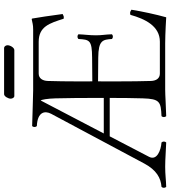

<svg xmlns="http://www.w3.org/2000/svg" viewBox="25 -860 832 938"><g transform="rotate(-90 441.0 -391.0)"><path d="M665 -737C678 -737 689 -758 689 -770C689 -776 685 -787 675 -787H450C439 -787 428 -767 428 -755C428 -748 432 -737 441 -737ZM431.5 -271C431.5 -215.9 431.5 -173.4 429.5 -109C427 -26 412.5 -21 342.5 -18C336.5 -12 336.5 -1 342.5 5C391.5 4 442.5 0 472.5 0H697.5C745.5 0 825.5 5 825.5 5C839.5 -45 854.5 -114 862.5 -165C852.1 -171 850.6 -173.2 837.5 -170C817.5 -98 782.5 -26 706.5 -26H550.5C528.5 -26 515.5 -42 514.5 -69C511.5 -152.5 512.5 -328 512.5 -328L628.5 -327C713.5 -326.3 716.5 -305 719.5 -260C725.5 -254 736.5 -254 742.5 -260C741.5 -295 737.5 -307.5 737.5 -338C737.5 -371.6 741.5 -394 742.5 -424C736.5 -430 725.5 -430 719.5 -424C716.5 -369 713.5 -357.7 628.5 -357L512.5 -356C512.5 -356 511.5 -492 514.5 -574C515.4 -598 526.5 -618 550.5 -618H705.5C780.5 -618 796.5 -565 818.5 -496C830.9 -494.2 831.7 -496.3 841.5 -501C836.5 -542 821.5 -641 819.5 -649C819.5 -651 818.5 -652 815.5 -652C798.5 -649 790.5 -645 766.5 -645H468C436.3 -645 344 -649 294 -650C288 -644 288 -633 294 -627C364 -624 370.2 -587.7 354 -557L111 -102C79.3 -42.7 40.5 -21 -3 -18C-9 -12 -9 -1 -3 5C34 4 56 0 95 0C136 0 177 4 214 5C220 -1 220 -12 214 -18C176.4 -20.6 123.7 -40 144 -79L244 -271ZM429.5 -536C431.6 -455 431.5 -404 431.5 -321V-300H258L419 -608C423 -606 428.5 -574 429.5 -536Z"/></g></svg>

Font: Libertinus Serif Display
Style: Regular
Weight: 400
Designer: Philipp H. Poll
Foundry: Khaled Hosny
Version: Version 6.1